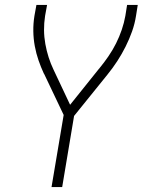

<svg xmlns="http://www.w3.org/2000/svg" viewBox="-20 -550 640 775"><path d="M188 205 237 -86 158 -252Q158 -252 158 -252Q158 -252 158 -252L157 -253Q145 -279 135.5 -306.5Q126 -334 120.5 -363.5Q115 -393 114.5 -424Q114 -455 119 -486L127 -530H170L162 -486Q153 -428 163 -372.5Q173 -317 196 -269L263 -127L380 -273Q380 -273 380.5 -273Q381 -273 381 -273V-274Q400 -297 417.5 -322.5Q435 -348 448.5 -375Q462 -402 471.5 -430Q481 -458 486 -486L493 -530H536L529 -486Q524 -454 513 -423Q502 -392 487 -362Q472 -332 453.5 -303.5Q435 -275 413 -248L279 -82L231 205Z"/></svg>

Font: Iosevka Curly XLtExObl
Style: Regular
Weight: 200
Width: 7
Italic angle: -9°
Monospace: yes
Designer: Belleve Invis
Foundry: Belleve Invis
Version: Version 11.0.1; ttfautohint (v1.8.3)